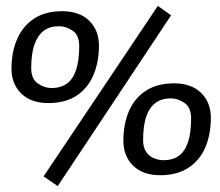

<svg xmlns="http://www.w3.org/2000/svg" viewBox="-20 -587 746 652"><path d="M176 45 128 12 516 -567 561 -535ZM144 -237Q85 -237 52 -269.5Q19 -302 19 -354Q19 -411 38.5 -455Q58 -499 96 -524Q134 -549 191 -549Q250 -549 283 -516.5Q316 -484 316 -432Q316 -375 296.5 -330.5Q277 -286 239 -261.5Q201 -237 144 -237ZM155 -288Q186 -288 207 -303Q228 -318 238.5 -350Q249 -382 249 -430Q249 -468 226.5 -483Q204 -498 180 -498Q149 -498 128.5 -482.5Q108 -467 97 -436Q86 -405 86 -356Q86 -319 108.5 -303.5Q131 -288 155 -288ZM524 8Q465 8 432 -24.5Q399 -57 399 -109Q399 -166 418 -210Q437 -254 475.5 -279Q514 -304 571 -304Q630 -304 663 -271.5Q696 -239 696 -187Q696 -130 677 -86Q658 -42 619.5 -17Q581 8 524 8ZM535 -43Q567 -43 587.5 -58Q608 -73 618.5 -104.5Q629 -136 629 -185Q629 -222 606.5 -237.5Q584 -253 560 -253Q529 -253 508 -237.5Q487 -222 476.5 -191Q466 -160 466 -111Q466 -86 476.5 -71Q487 -56 503 -49.5Q519 -43 535 -43Z"/></svg>

Font: Faustina
Style: Italic
Weight: 400
Italic angle: -8°
Designer: Alfonso Garcia
Foundry: http://www.omnibus-type.com
Version: Version 1.200